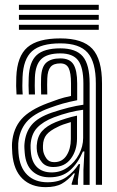

<svg xmlns="http://www.w3.org/2000/svg" viewBox="-20 -769 487 799"><path d="M378.8 0V-421.8Q378.8 -511 344.6 -549.8Q310.5 -588.5 231.2 -588.5Q149.8 -588.5 113.2 -555.8Q76.8 -523 73.8 -447.5Q73 -431 73 -412.5Q73 -394 74.5 -375.8H48.8Q47.5 -395 47.2 -411.5Q47 -428 47.8 -448.5Q51.2 -535.2 94.2 -572.2Q137.2 -609.2 231.2 -609.2Q324.2 -609.2 364.4 -565.8Q404.5 -522.2 404.5 -421.8V0ZM327.2 0.2V-62L331.2 -138.8H325.2Q304.5 -89.8 271.4 -60.2Q238.2 -30.8 185.8 -31.2Q142.2 -31.2 114.5 -56.8Q86.8 -82.2 82.8 -133.8Q82.2 -141.2 81.6 -151.6Q81 -162 81.8 -169.8Q85.5 -217 111.1 -248.6Q136.8 -280.2 196 -300.5Q269.5 -325.2 327 -333.2V-421.8Q327 -488.8 305 -517.8Q283 -546.8 231.2 -546.8Q177 -546.8 152.1 -523.4Q127.2 -500 125.2 -446.2Q124.8 -430.5 124.6 -412.6Q124.5 -394.8 125.5 -375.8H100Q98.8 -395.8 98.8 -413.6Q98.8 -431.5 99.5 -446.8Q102 -511.5 132.6 -539.6Q163.2 -567.8 231.2 -567.8Q296.5 -567.8 324.8 -533.9Q353 -500 353 -421.8V0.2ZM169.8 9.8Q109.5 9.8 73.1 -25.8Q36.8 -61.2 31.2 -129.5Q30.5 -140 30 -153.2Q29.5 -166.5 30.2 -174.5Q35 -234 69.1 -272.9Q103.2 -311.8 179 -340Q207 -350.8 225.6 -356.9Q244.2 -363 275.5 -369.8V-422Q275.5 -465.5 265.8 -485.4Q256 -505.2 231.2 -505.2Q202.8 -505.2 190.4 -490.4Q178 -475.5 176.8 -443Q176.5 -435 176.2 -415.9Q176 -396.8 176.8 -375.8H151.2Q150.2 -400 150.5 -416.8Q150.8 -433.5 151 -445.8Q152.8 -491 172.8 -508.5Q192.8 -526 231.2 -526Q269.8 -526 285.5 -501.4Q301.2 -476.8 301.2 -422V-352Q266.8 -345.2 240.8 -337.8Q214.8 -330.2 187.5 -320.2Q119 -295.8 89.6 -260.4Q60.2 -225 56 -172.5Q55.5 -163.8 55.9 -152.5Q56.2 -141.2 57 -131.5Q61.8 -72.2 93.4 -41.4Q125 -10.5 178 -10.5Q226.5 -10.5 257 -32.5Q287.5 -54.5 307.5 -86H313.2L304.2 -19.8V0H278.5L278 -4L291.5 -47.5H286.8Q263 -19 237.4 -4.6Q211.8 9.8 169.8 9.8ZM195.2 -51.5Q232.2 -51.5 261.9 -72.8Q291.5 -94 308.8 -126.9Q326 -159.8 326 -194.8V-312.2Q269.8 -305.2 204.5 -280.8Q159.2 -263.5 134.5 -237.2Q109.8 -211 107.2 -165.2Q106.8 -157.5 107.4 -149.8Q108 -142 108.5 -136Q111.8 -95 134.2 -73.2Q156.8 -51.5 195.2 -51.5ZM201.8 -74Q171 -74 154.8 -93.4Q138.5 -112.8 134 -138.2Q132.2 -152.5 132.8 -163Q135.2 -200.5 154.6 -222.9Q174 -245.2 212.2 -261Q231.5 -268.8 254.9 -276Q278.2 -283.2 300.5 -287.8V-192.5Q300.5 -143.5 275 -108.8Q249.5 -74 201.8 -74ZM205.5 -94.2Q239.2 -94.2 257 -122.1Q274.8 -150 274.8 -190.2V-261Q238 -250.5 220.8 -241.2Q187.8 -225.8 173.6 -208.5Q159.5 -191.2 158.8 -163Q158.8 -157.2 158.8 -151.8Q158.8 -146.2 159.8 -140.5Q162.8 -124.5 173.4 -109.4Q184 -94.2 205.5 -94.2ZM391 -728H58.8V-749H391ZM391 -686.5H58.8V-707.2H391ZM391 -645H58.8V-665.8H391Z"/></svg>

Font: Big Shoulders Inline Display ExtraBold
Style: Regular
Weight: 800
Designer: Patric King
Foundry: XO Type Co
Version: Version 1.000